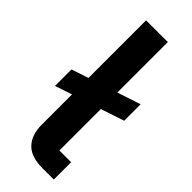

<svg xmlns="http://www.w3.org/2000/svg" viewBox="-245 -770 799 799"><g transform="rotate(45 155.0 -370.0)"><path d="M276 0H208Q142 0 110.5 -33Q79 -66 79 -126V-304L4 -279V-376L79 -401V-740H207V-443L310 -477V-380L207 -346V-102H276Z"/></g></svg>

Font: IBM Plex Sans SmBld
Style: Regular
Weight: 600
Designer: Mike Abbink, Paul van der Laan, Pieter van Rosmalen
Foundry: Bold Monday
Version: Version 3.005